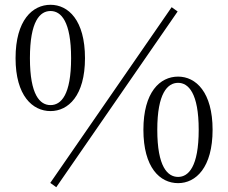

<svg xmlns="http://www.w3.org/2000/svg" viewBox="-20 -755 954 802"><path d="M191 -291C265 -291 335 -355 335 -512C335 -671 265 -735 191 -735C116 -735 45 -671 45 -512C45 -355 116 -291 191 -291ZM191 -316C147 -316 105 -358 105 -512C105 -667 147 -709 191 -709C235 -709 277 -666 277 -512C277 -358 235 -316 191 -316ZM724 10C798 10 868 -55 868 -213C868 -370 798 -435 724 -435C648 -435 579 -370 579 -213C579 -55 648 10 724 10ZM724 -16C680 -16 637 -58 637 -213C637 -366 680 -409 724 -409C767 -409 810 -366 810 -213C810 -58 767 -16 724 -16ZM215 27 722 -707 697 -725 190 9Z"/></svg>

Font: Noto Serif KR Light
Style: Regular
Weight: 300
Designer: Ryoko NISHIZUKA 西塚涼子 (kana & ideographs); Frank Grießhammer (Latin, Greek & Cyrillic); Wenlong ZHANG 张文龙 (bopomofo); San
Foundry: Adobe
Version: Version 2.001;hotconv 1.1.0;makeotfexe 2.6.0